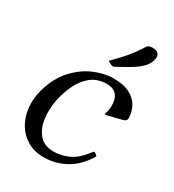

<svg xmlns="http://www.w3.org/2000/svg" viewBox="-164 -754 781 860"><g transform="rotate(30 226.0 -323.5)"><path d="M193.8 11Q144.5 11 108.5 -10.5Q72.5 -32 51.5 -68Q30.5 -104 25.9 -149Q21.2 -194 34.2 -241Q54.5 -314.8 97.1 -361.2Q139.8 -407.8 191.2 -429.8Q242.8 -451.8 289 -451.8Q342.5 -451.8 374.6 -435Q406.8 -418.2 421.4 -391Q436 -363.8 437.2 -332.8Q438.2 -316.2 419 -311.5L341.5 -292.2Q338.8 -291.2 336.4 -291.9Q334 -292.5 335.2 -294.8Q335.2 -297.2 337.5 -303.4Q339.8 -309.5 340.8 -315.5Q345.2 -340.5 341.5 -363.2Q337.8 -386 322.2 -400.6Q306.8 -415.2 276.8 -415.2Q227.8 -415.2 194.9 -388.2Q162 -361.2 143.4 -320.4Q124.8 -279.5 116.2 -237.5Q106.5 -187.8 112.8 -140.5Q119 -93.2 145.1 -63.2Q171.2 -33.2 219.8 -33.2Q257.8 -33.2 296 -50.2Q334.2 -67.2 372.8 -119Q378 -125.8 383.5 -122.2L394 -114.5Q398.2 -111.8 392.8 -103Q355.2 -43.8 303.5 -16.4Q251.8 11 193.8 11ZM231 -509Q263 -541.2 281.8 -562.4Q300.5 -583.5 314.1 -602.2Q327.8 -621 344 -646Q348.2 -653.2 355.8 -655.6Q363.2 -658 371.5 -658Q393.5 -658 402.8 -647.8Q412 -637.5 407.8 -619Q402.5 -592 379.8 -570.6Q357 -549.2 326.2 -531.9Q295.5 -514.5 268.5 -499.5Q265.2 -498.5 262.4 -497.2Q259.5 -496 257 -496.8Q253.2 -496.8 245.2 -501.2Z"/></g></svg>

Font: Young Serif Light
Style: Italic
Weight: 300
Italic angle: -10.979°
Designer: Bastien Sozeau
Foundry: NBR — Bastien Sozeau
Version: Version 5.001